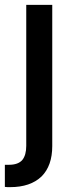

<svg xmlns="http://www.w3.org/2000/svg" viewBox="-37 -565 306 790"><path d="M134 161Q88 205 5 205H-6L-17 204V113H0Q38 113 55 93Q71 73 71 35V-545H178V36Q178 117 134 161Z"/></svg>

Font: Sinter Medium
Style: Regular
Weight: 500
Foundry: Adobe & rsms
Version: Version 1.000